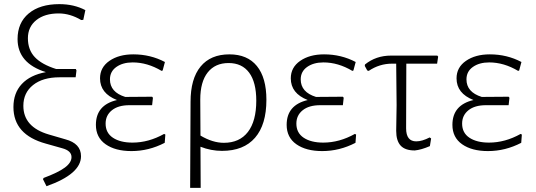

<svg xmlns="http://www.w3.org/2000/svg" viewBox="-20 -724 2592 929"><path d="M205 177 188 143 191 137Q261 111 293.5 87Q326 63 326 36Q326 5 280 -7L202 -29Q45 -72 45 -206Q45 -274 85.5 -317.5Q126 -361 202 -375Q65 -418 65 -535Q65 -614 119 -659Q173 -704 267 -704Q338 -704 393 -675L383 -628L373 -627Q319 -659 264 -659Q196 -659 155.5 -626.5Q115 -594 115 -539Q115 -483 148.5 -447.5Q182 -412 252 -390H347L350 -383L346 -350H268Q187 -350 140 -312.5Q93 -275 93 -212Q93 -109 217 -73L296 -50Q372 -30 372 32Q372 118 205 177Z M616 7Q538 7 491 -26Q444 -59 444 -120Q444 -216 546 -240Q464 -272 464 -345Q464 -398 509.5 -429.5Q555 -461 625 -461Q708 -461 778 -424L767 -383L762 -381Q693 -422 622 -422Q574 -422 543 -400Q512 -378 512 -340Q512 -278 586 -255L716 -256L720 -251L716 -215H606Q552 -215 521.5 -190.5Q491 -166 491 -126Q491 -81 526.5 -57.5Q562 -34 621 -34Q699 -34 774 -76L780 -73L777 -33Q700 7 616 7Z M900 185 902 -231Q902 -343 950.5 -402Q999 -461 1090 -461Q1177 -461 1223 -404.5Q1269 -348 1269 -241Q1269 -121 1214 -57.5Q1159 6 1054 6Q1001 6 950 -14L951 185ZM949 -242 950 -68Q1009 -33 1063 -33Q1139 -33 1179.5 -85.5Q1220 -138 1220 -237Q1220 -326 1185.5 -372.5Q1151 -419 1086 -419Q1021 -419 985 -373.5Q949 -328 949 -242Z M1539 7Q1461 7 1414 -26Q1367 -59 1367 -120Q1367 -216 1469 -240Q1387 -272 1387 -345Q1387 -398 1432.5 -429.5Q1478 -461 1548 -461Q1631 -461 1701 -424L1690 -383L1685 -381Q1616 -422 1545 -422Q1497 -422 1466 -400Q1435 -378 1435 -340Q1435 -278 1509 -255L1639 -256L1643 -251L1639 -215H1529Q1475 -215 1444.5 -190.5Q1414 -166 1414 -126Q1414 -81 1449.5 -57.5Q1485 -34 1544 -34Q1622 -34 1697 -76L1703 -73L1700 -33Q1623 7 1539 7Z M1987 4Q1940 4 1918.5 -19.5Q1897 -43 1897 -91L1899 -215L1897 -416H1877Q1816 -416 1764 -381L1757 -383L1745 -405L1746 -412Q1799 -455 1872 -455H2096L2100 -450L2095 -416H1946L1945 -103Q1945 -40 1994 -40Q2022 -40 2059 -59L2066 -54L2060 -17Q2018 1 1987 4Z M2341 7Q2263 7 2216 -26Q2169 -59 2169 -120Q2169 -216 2271 -240Q2189 -272 2189 -345Q2189 -398 2234.5 -429.5Q2280 -461 2350 -461Q2433 -461 2503 -424L2492 -383L2487 -381Q2418 -422 2347 -422Q2299 -422 2268 -400Q2237 -378 2237 -340Q2237 -278 2311 -255L2441 -256L2445 -251L2441 -215H2331Q2277 -215 2246.5 -190.5Q2216 -166 2216 -126Q2216 -81 2251.5 -57.5Q2287 -34 2346 -34Q2424 -34 2499 -76L2505 -73L2502 -33Q2425 7 2341 7Z"/></svg>

Font: Alegreya Sans Light
Style: Regular
Weight: 300
Designer: Juan Pablo del Peral
Foundry: Huerta Tipografica
Version: Version 2.007